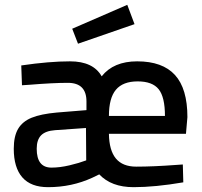

<svg xmlns="http://www.w3.org/2000/svg" viewBox="-20 -764 838 795"><path d="M37 0ZM37 -148Q37 -200 55 -230.5Q73 -261 111 -276.5Q149 -292 215 -298L338 -308V-344Q338 -421 261 -421Q200 -421 102 -413L71 -411L68 -493Q184 -510 270 -510Q366 -510 401 -448Q450 -510 548 -510Q653 -510 704.5 -453.5Q756 -397 756 -279L750 -210H431Q432 -141 460 -107.5Q488 -74 544 -74Q614 -74 708 -81L737 -83L739 -9Q622 11 533 11Q441 11 391 -42L362 -28Q277 11 179 11Q108 11 72.5 -29.5Q37 -70 37 -148ZM663 -284Q663 -362 637 -394.5Q611 -427 550 -427Q489 -427 460 -392.5Q431 -358 431 -284ZM337 -100 336 -234 208 -225Q168 -222 150 -203.5Q132 -185 132 -148Q132 -70 193 -70Q228 -70 268 -79.5Q308 -89 337 -100ZM279 -645 507 -744 537 -664 303 -583Z"/></svg>

Font: Cairo SemiBold
Style: Regular
Weight: 600
Designer: Mohamed Gaber, the designers of Titillium
Foundry: Kief Type Foundry
Version: Version 2.009; ttfautohint (v1.5.33-1714) -l 8 -r 50 -G 200 